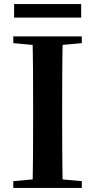

<svg xmlns="http://www.w3.org/2000/svg" viewBox="-20 -919 466 939"><path d="M49 -833V-899H377V-833ZM45 0V-33L198 -47H226L380 -33V0ZM139 0Q141 -85 141.5 -171.5Q142 -258 142 -346V-394Q142 -481 141.5 -567.5Q141 -654 139 -741H287Q285 -656 284.5 -568.5Q284 -481 284 -394V-347Q284 -260 284.5 -173.5Q285 -87 287 0ZM45 -708V-741H380V-708L226 -694H198Z"/></svg>

Font: Noto Serif TC
Style: Bold
Weight: 700
Designer: Ryoko NISHIZUKA 西塚涼子 (kana & ideographs); Frank Grießhammer (Latin, Greek & Cyrillic); Wenlong ZHANG 张文龙 (bopomofo); San
Foundry: Adobe
Version: Version 2.002-H1;hotconv 1.1.0;makeotfexe 2.6.0